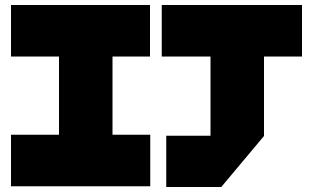

<svg xmlns="http://www.w3.org/2000/svg" viewBox="-20 -745 1253 768"><path d="M216 0V-519L386 -725H430V-206L259 0ZM24 0V-206H216V0ZM259 0 430 -206H581V0ZM24 -519V-725H386L216 -519ZM430 -519V-725H580V-519ZM822 -202V-519L993 -725H1036V-202ZM645 3V-202H1036V-201L865 3ZM627 -519V-725H993L822 -519ZM1036 -519V-725H1188V-519Z"/></svg>

Font: Foldit ExtraBold
Style: Regular
Weight: 800
Version: Version 1.003